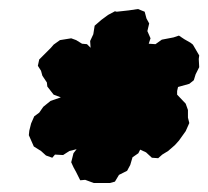

<svg xmlns="http://www.w3.org/2000/svg" viewBox="-20 -738 462 426"><path d="M188 -332 169 -339 158 -338 149 -356 143 -367 138 -378 143 -398 150 -407 134 -403 120 -394 102 -395 96 -388 82 -393 71 -403 55 -413 44 -438 45 -448 49 -464 56 -480 67 -488 76 -501 92 -514 115 -522 99 -528 85 -546 84 -555 74 -570 71 -581 64 -592 67 -606 93 -632 99 -639 113 -649 138 -653 149 -649 162 -641 173 -640 181 -632 180 -647 187 -662 190 -681 205 -694 220 -705 235 -713 239 -712 266 -715 286 -718 301 -712 305 -697 311 -686 307 -669 314 -653 310 -641 325 -640 339 -650 365 -655 377 -659 389 -651 403 -643 408 -639 422 -615 421 -607 422 -589 414 -573 410 -560 400 -552 375 -545 373 -536V-528L392 -508L397 -494V-477L400 -465L392 -447L377 -426L368 -416L353 -403L340 -395L331 -387L317 -388L304 -400L291 -406L287 -398L274 -389L269 -372L262 -359L244 -350L235 -335L224 -332H205Z"/></svg>

Font: Winky Rough ExtraBold
Style: Italic
Weight: 800
Italic angle: -8.97852°
Designer: Simon Atzbach
Foundry: typofactur
Version: Version 1.206; ttfautohint (v1.8.4.7-5d5b)